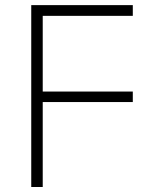

<svg xmlns="http://www.w3.org/2000/svg" viewBox="-20 -748 621 768"><path d="M105 0V-727.5H511.2V-684.6H150.9V-381.8H511.2V-339.8H150.9V0Z"/></svg>

Font: Inter ExtraLight
Style: Regular
Weight: 250
Designer: Rasmus Andersson
Foundry: rsms
Version: Version 4.001;git-66647c0bb